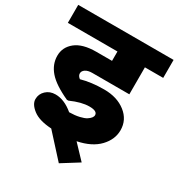

<svg xmlns="http://www.w3.org/2000/svg" viewBox="-205 -779 991 1066"><g transform="rotate(30 290.5 -246.5)"><path d="M125.4 -160.3Q182 -160.3 239.1 -112.2Q275.5 -112.7 303.1 -119.1Q330.6 -125.4 344.8 -134.5Q372.1 -152.2 372.1 -169.9Q372.1 -196.2 321.5 -196.2Q271 -196.2 203.2 -165.8H193.6Q102.6 -207.3 64 -252Q25.3 -296.8 25.3 -351.6Q25.3 -406.5 70 -442.4Q114.8 -478.3 202.2 -478.3H302.8V-538.4H-15.2V-653.7H596.1V-538.4H478.8V-365.5H241.7Q213.9 -365.5 198.2 -354.9Q182.5 -344.3 182.5 -328.9Q182.5 -313.4 199.2 -300.8Q262.9 -319 345.6 -319Q428.2 -319 482.3 -276.8Q536.4 -234.6 536.4 -167.8Q536.4 -108.7 490.4 -60.2Q444.4 -11.6 355.4 6.6L438.8 94.5L331.1 161.8L198.2 15.7Q119.3 11.1 79.9 -19.2Q40.4 -49.5 40.4 -82.2Q40.4 -114.8 64.5 -137.5Q88.5 -160.3 125.4 -160.3Z"/></g></svg>

Font: Khula ExtraBold
Style: Regular
Weight: 800
Designer: Erin McLaughlin, Steve Matteson
Version: Version 1.002;PS 1.0;hotconv 1.0.72;makeotf.lib2.5.5900; ttf